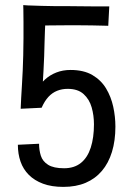

<svg xmlns="http://www.w3.org/2000/svg" viewBox="-20 -722 516 752"><path d="M228 10Q182 10 148.5 -2.5Q115 -15 93 -37Q71 -59 60.5 -89Q50 -119 50 -155L133 -159Q133 -134 140 -112Q147 -90 168.5 -76.5Q190 -63 231 -63Q271 -63 297 -84Q323 -105 335.5 -144Q348 -183 348 -235Q348 -270 339 -301.5Q330 -333 307.5 -353.5Q285 -374 245 -374Q223 -374 204 -366.5Q185 -359 170 -343Q155 -327 143 -300L122 -367Q136 -392 155.5 -410Q175 -428 200.5 -438Q226 -448 256 -448Q308 -448 342 -428Q376 -408 395.5 -375.5Q415 -343 423.5 -304Q432 -265 432 -226Q432 -171 418.5 -127Q405 -83 379 -52.5Q353 -22 315.5 -6Q278 10 228 10ZM143 -300 61 -296Q62 -316 63 -339.5Q64 -363 66 -390Q68 -417 69 -446.5Q70 -476 71 -505Q72 -537 72 -572Q72 -607 72 -636.5Q72 -666 71.5 -684.5Q71 -703 71 -702L161 -696Q159 -668 158 -645.5Q157 -623 156 -601.5Q155 -580 154.5 -556Q154 -532 153 -502Q152 -474 150.5 -447.5Q149 -421 147.5 -396Q146 -371 145 -347.5Q144 -324 143 -300ZM96 -621 71 -701Q78 -701 98 -700.5Q118 -700 143.5 -699Q169 -698 195 -698Q221 -698 241 -698Q261 -698 288.5 -697.5Q316 -697 342.5 -697Q369 -697 387.5 -697Q406 -697 408 -697L404 -621Q402 -621 384 -621.5Q366 -622 339.5 -622.5Q313 -623 287 -623Q261 -623 243 -623Q210 -623 182.5 -622.5Q155 -622 135.5 -622Q116 -622 106 -621.5Q96 -621 96 -621Z"/></svg>

Font: Truculenta Medium
Style: Regular
Weight: 500
Version: Version 1.002